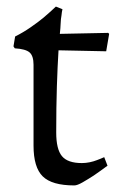

<svg xmlns="http://www.w3.org/2000/svg" viewBox="-20 -552 370 584"><path d="M82 -355Q82 -382 70 -392.5Q58 -403 25 -405L21 -411L26 -441Q50 -453 72.5 -468.5Q95 -484 112 -498Q132 -515 150 -532L170 -524Q168 -516 167 -505Q165 -495 164.5 -481Q164 -467 162 -449L309 -452L312 -449L303 -396L158 -399Q155 -351 153 -289Q151 -227 151 -149Q151 -98 168.5 -77Q186 -56 229 -56Q241 -56 253 -58.5Q265 -61 275 -65Q286 -69 297 -74L307 -48Q284 -31 265 -18Q248 -7 231.5 2.5Q215 12 206 12Q138 12 110 -15.5Q82 -43 82 -109Z"/></svg>

Font: Alegreya
Style: Regular
Weight: 400
Designer: Juan Pablo del Peral
Foundry: Juan Pablo del Peral
Version: Version 1.003